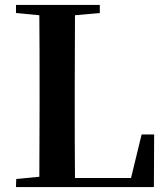

<svg xmlns="http://www.w3.org/2000/svg" viewBox="-20 -761 682 781"><path d="M45 -708 140 -699C141 -598 141 -496 141 -394V-326L140 -42L46 -33L45 0H606L607 -214H556L513 -37H285C284 -140 284 -242 284 -337V-400L285 -699L386 -708V-741H45Z"/></svg>

Font: Noto Serif KR
Style: Bold
Weight: 700
Designer: Ryoko NISHIZUKA 西塚涼子 (kana & ideographs); Frank Grießhammer (Latin, Greek & Cyrillic); Wenlong ZHANG 张文龙 (bopomofo); San
Foundry: Adobe
Version: Version 2.001;hotconv 1.1.0;makeotfexe 2.6.0